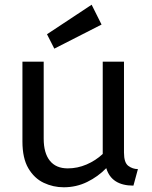

<svg xmlns="http://www.w3.org/2000/svg" viewBox="-20 -781 644 813"><path d="M250 12Q205 12 165 -7Q125 -26 100 -68.5Q75 -111 75 -182V-520H165V-194Q165 -133 191 -100.5Q217 -68 267 -68Q308 -68 346.5 -84.5Q385 -101 415 -129V-520H505V-135Q505 -92 523.5 -78.5Q542 -65 564 -65L545 5Q452 5 430 -69Q395 -33 349 -10.5Q303 12 250 12ZM210 -575 179 -636 368 -761 410 -677Z"/></svg>

Font: ABeeZee
Style: Regular
Weight: 400
Designer: Anja Meiners
Foundry: Anja Meiners
Version: Version 1.003; ttfautohint (v1.8.3)